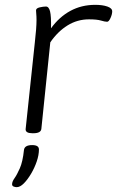

<svg xmlns="http://www.w3.org/2000/svg" viewBox="-20 -549 484 794"><path d="M114 2Q85 2 86 -15L124 -373Q131 -433 131 -466Q131 -482 130 -491Q129 -500 129 -506Q129 -515 144 -518.5Q159 -522 170 -522Q182 -522 187 -502Q192 -482 191 -432Q225 -479 271 -504Q317 -529 374 -529Q404 -529 424 -522Q444 -515 444 -502Q444 -490 437 -474.5Q430 -459 423 -459Q414 -459 397.5 -464Q381 -469 348 -469Q300 -469 259.5 -444Q219 -419 188 -374L151 -16Q149 2 118 2ZM49 225Q43 225 36.5 222.5Q30 220 30 213Q30 202 40 188Q50 174 62 147Q74 120 79 72Q81 51 113 51Q141 51 141 69Q141 92 132 118.5Q123 145 108.5 169.5Q94 194 78.5 209.5Q63 225 49 225Z"/></svg>

Font: Asap Expanded Expanded Light
Style: Italic
Weight: 300
Width: 7
Italic angle: -6°
Designer: Pablo Cosgaya
Foundry: Omnibus-Type
Version: Version 3.001; ttfautohint (v1.8.4.7-5d5b)